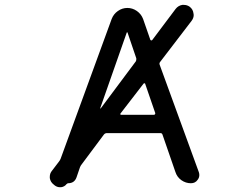

<svg xmlns="http://www.w3.org/2000/svg" viewBox="-20 -786 1040 800"><path d="M482.4 -313.5Q480.5 -311.5 481.4 -309.6Q482.4 -307.6 484.4 -307.6H621.1Q624 -307.6 625.5 -309.6Q627 -311.5 627 -314.5L585 -436.5Q585 -438.5 582.5 -439Q580.1 -439.5 578.1 -437.5ZM425.8 -231.4Q418 -231.4 413.1 -225.6L321.3 -102.5Q316.4 -96.7 313.5 -89.8L298.8 -46.9Q290 -22.5 263.7 -22.5Q260.7 -22.5 258.8 -19.5H257.8Q249 -7.8 234.4 -5.9Q232.4 -5.9 229.5 -5.9Q218.8 -5.9 209 -12.7L203.1 -17.6Q190.4 -27.3 187.5 -43.9Q187.5 -46.9 187.5 -49.8Q187.5 -63.5 196.3 -74.2L224.6 -111.3Q229.5 -117.2 232.4 -124L445.3 -707Q453.1 -727.5 471.2 -740.2Q489.3 -752.9 510.7 -752.9Q532.2 -752.9 550.3 -740.2Q568.4 -727.5 576.2 -707L606.4 -620.1Q607.4 -618.2 609.9 -617.7Q612.3 -617.2 614.3 -619.1L711.9 -749Q722.7 -762.7 739.3 -765.6Q743.2 -765.6 746.1 -765.6Q759.8 -765.6 770.5 -757.8Q784.2 -747.1 786.1 -730.5Q787.1 -726.6 787.1 -723.6Q787.1 -710.9 778.3 -699.2L647.5 -528.3Q642.6 -522.5 645.5 -515.6L808.6 -68.4Q810.5 -62.5 810.5 -56.6Q810.5 -45.9 803.7 -37.1Q793.9 -22.5 775.4 -22.5Q753.9 -22.5 735.8 -35.2Q717.8 -47.9 710.9 -69.3L657.2 -224.6Q655.3 -231.4 648.4 -231.4ZM511.7 -649.4Q511.7 -651.4 509.8 -651.4Q507.8 -651.4 507.8 -649.4L397.5 -335Q397.5 -334 398.4 -334Q398.4 -334 399.4 -334Q399.4 -334 399.4 -334L545.9 -530.3Q547.9 -534.2 547.9 -538.1Q547.9 -541 547.9 -543Z"/></svg>

Font: Rounded Mgen+ 1mn regular
Style: Regular
Weight: 400
Designer: [Source Han Sans]
Ryoko NISHIZUKA  (kana & ideographs); Paul D. Hunt (Latin, Greek & Cyrillic); Wenlong ZHANG  (bopomofo
Version: Version 1.059.20150602